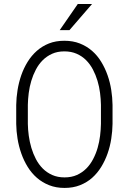

<svg xmlns="http://www.w3.org/2000/svg" viewBox="-20 -923 640 953"><path d="M538.6 -308.1Q538.1 -272 532.2 -234.1Q526.4 -196.3 513.9 -160.9Q501.5 -125.5 482.4 -94.5Q463.4 -63.5 437.3 -40.3Q411.1 -17.1 377 -3.7Q342.8 9.8 300.3 9.8Q258.3 9.8 224.1 -3.7Q189.9 -17.1 163.3 -40.3Q136.7 -63.5 117.4 -94.7Q98.1 -126 85.7 -161.4Q73.2 -196.8 67.1 -234.4Q61 -272 60.5 -308.1V-401.9Q61 -438 67.1 -475.8Q73.2 -513.7 85.4 -549.1Q97.7 -584.5 116.9 -615.7Q136.2 -647 162.6 -670.4Q189 -693.8 222.9 -707.3Q256.8 -720.7 299.3 -720.7Q341.8 -720.7 376 -707.3Q410.2 -693.8 436.8 -670.7Q463.4 -647.5 482.4 -616.2Q501.5 -585 513.9 -549.6Q526.4 -514.2 532.2 -476.3Q538.1 -438.5 538.6 -401.9ZM481 -402.8Q480.5 -431.2 476.6 -461.9Q472.7 -492.7 463.9 -522Q455.1 -551.3 441.2 -577.9Q427.2 -604.5 407.2 -624.5Q387.2 -644.5 360.4 -656.2Q333.5 -668 299.3 -668Q265.1 -668 238.5 -656Q211.9 -644 191.9 -624Q171.9 -604 158 -577.4Q144 -550.8 135.3 -521.5Q126.5 -492.2 122.6 -461.4Q118.7 -430.7 118.2 -402.8V-308.1Q118.7 -279.8 122.8 -249.3Q127 -218.8 135.7 -189.2Q144.5 -159.7 158.4 -133.1Q172.4 -106.4 192.4 -86.4Q212.4 -66.4 239.3 -54.4Q266.1 -42.5 300.3 -42.5Q335 -42.5 361.6 -54.4Q388.2 -66.4 408.2 -86.4Q428.2 -106.4 442.1 -133.1Q456.1 -159.7 464.6 -189.2Q473.1 -218.8 476.8 -249.3Q480.5 -279.8 481 -308.1ZM366.2 -903.3H437L324.7 -773.4H276.4Z"/></svg>

Font: Roboto Mono Light
Style: Regular
Weight: 300
Designer: Google
Version: Version 2.000985; 2015; ttfautohint (v1.3)